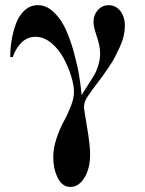

<svg xmlns="http://www.w3.org/2000/svg" viewBox="-20 -488 568 750"><path d="M298.8 -116.2Q306.6 -129.9 322.5 -154.1Q338.4 -178.2 347.2 -193.1Q356 -208 363.5 -231.4Q371.1 -254.9 371.1 -278.8Q371.1 -307.1 358.2 -345.5Q345.2 -383.8 345.2 -400.9Q345.2 -429.7 362.3 -448.7Q379.4 -467.8 404.8 -467.8Q432.1 -467.8 450 -445.1Q467.8 -422.4 467.8 -386.2Q467.8 -367.7 463.1 -347.4Q458.5 -327.1 448.2 -304.9Q438 -282.7 429.4 -265.9Q420.9 -249 404.5 -225.1Q388.2 -201.2 380.6 -190.7Q373 -180.2 355.5 -157Q337.9 -133.8 335.9 -130.9Q317.4 -105.5 312.7 -93.3Q308.1 -81.1 308.1 -67.9Q308.1 -61.5 320.1 8.8Q332 79.1 332 115.2Q332 169.9 309.8 206.1Q287.6 242.2 254.9 242.2Q222.7 242.2 205.3 206.3Q188 170.4 188 126Q188 90.8 200.7 52.7Q213.4 14.6 228.5 -12.5Q243.7 -39.6 256.3 -71.8Q269 -104 269 -128.9Q269 -154.3 258.1 -190.2Q247.1 -226.1 228.5 -260.7Q210 -295.4 180.7 -319.8Q151.4 -344.2 119.1 -344.2Q85.9 -344.2 63.2 -320.8Q40.5 -297.4 29.8 -265.1H20Q20 -297.9 25.4 -330.8Q30.8 -363.8 42.5 -395.8Q54.2 -427.7 76.4 -447.8Q98.6 -467.8 127.9 -467.8Q161.6 -467.8 190.2 -440.4Q218.8 -413.1 236.8 -373.3Q254.9 -333.5 268.8 -282.7Q282.7 -231.9 289.3 -191.7Q295.9 -151.4 298.8 -116.2Z"/></svg>

Font: Flanker Steampunk
Style: Bold
Weight: 700
Designer: Alexey Kryukov, Leonardo Di Lena
Foundry: Alexey Kryukov, Leonardo Di Lena
Version: 1.210